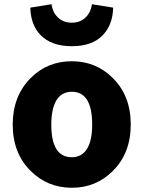

<svg xmlns="http://www.w3.org/2000/svg" viewBox="-20 -872 677 906"><path d="M319 14Q205 14 125 -65Q40 -149 40 -284Q40 -419 125 -504Q204 -583 319 -583Q433 -583 512 -504Q597 -420 597 -284.5Q597 -149 512 -65Q433 14 319 14ZM319 -130Q367 -130 392 -172Q415 -211 415 -284Q415 -439 319 -439Q270 -439 245 -397Q222 -356 222 -284Q222 -130 319 -130ZM319 -654Q223 -654 172 -706Q125 -754 123 -836L223 -852Q229 -813 252 -791Q277 -765 319 -765Q360 -765 385 -791Q408 -813 414 -852L514 -836Q512 -755 465 -706Q415 -654 319 -654Z"/></svg>

Font: GenSekiGothic TW H
Style: Regular
Weight: 900
Version: Version 1.501;PS 1;hotconv 16.6.51;makeotf.lib2.5.65220